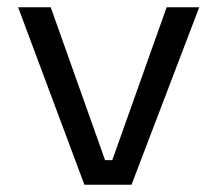

<svg xmlns="http://www.w3.org/2000/svg" viewBox="-20 -510 600 530"><path d="M530 -490 343 0H213L30 -490H120L270 -68H290L440 -490Z"/></svg>

Font: Iceland
Style: Regular
Weight: 400
Designer: Cyreal (www.cyreal.org)
Foundry: Cyreal (www.cyreal.org)
Version: Version 1.001